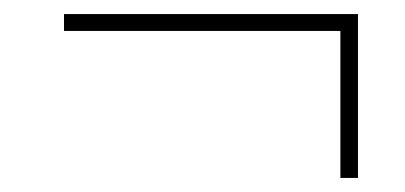

<svg xmlns="http://www.w3.org/2000/svg" viewBox="-20 -385 576 273"><path d="M489 -365V-132H464V-341H71V-365Z"/></svg>

Font: Noto Sans Disp Thin
Style: Italic
Weight: 100
Italic angle: -12°
Designer: Monotype Design Team
Foundry: Monotype Imaging Inc.
Version: Version 2.000;GOOG;noto-source:20170915:90ef993387c0